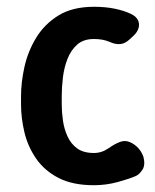

<svg xmlns="http://www.w3.org/2000/svg" viewBox="-20 -533 456 566"><path d="M257 13Q194 13 152.5 -8.5Q111 -30 86.5 -65.5Q62 -101 52 -143Q42 -185 42 -225V-250Q42 -290 52 -335.5Q62 -381 86.5 -421.5Q111 -462 152.5 -487.5Q194 -513 257 -513Q290 -513 317.5 -507.5Q345 -502 366 -492Q381 -485 386.5 -474Q392 -463 388.5 -450.5Q385 -438 373 -427L361 -416Q348 -404 333.5 -403Q319 -402 302 -410Q283 -418 257 -418Q226 -418 207.5 -401.5Q189 -385 179 -359.5Q169 -334 165.5 -305Q162 -276 162 -250V-225Q162 -203 165.5 -178Q169 -153 179 -131Q189 -109 207.5 -95.5Q226 -82 257 -82Q280 -82 300 -96Q320 -110 335 -115Q349 -120 363 -114Q377 -108 387.5 -96.5Q398 -85 403 -70Q409 -46 399.5 -32Q390 -18 380 -14Q362 -6 327.5 3.5Q293 13 257 13Z"/></svg>

Font: Winky Sans Medium
Style: Regular
Weight: 500
Designer: Simon Atzbach
Foundry: typofactur
Version: Version 1.205